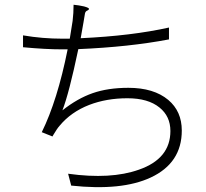

<svg xmlns="http://www.w3.org/2000/svg" viewBox="-20 -778 869 809"><path d="M280 4 267 -46Q447 -21 565 -63Q698 -109 698 -226Q698 -288 652 -325Q604 -364 517 -364Q429 -364 356 -336Q279 -306 231 -248Q221 -237 205 -210Q202 -205 201 -203L156 -221Q222 -355 265 -570H244Q172 -570 77 -579V-629Q159 -615 243 -615H274Q282 -662 286 -690Q290 -723 290 -758Q312 -756 334 -751Q356 -745 355 -740Q354 -736 349 -734Q340 -731 338 -721Q337 -717 336 -709Q333 -692 332 -685Q331 -680 329 -668Q323 -636 320 -617Q535 -627 692 -662V-612Q524 -580 310 -571Q271 -385 243 -313Q306 -363 370.5 -385.5Q435 -408 521 -408Q628 -408 689 -357Q746 -309 746 -228Q746 -91 615 -30Q493 27 280 4Z"/></svg>

Font: GenSekiGothic TW L
Style: Regular
Weight: 300
Version: Version 1.501;PS 1;hotconv 16.6.51;makeotf.lib2.5.65220